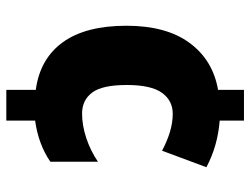

<svg xmlns="http://www.w3.org/2000/svg" viewBox="-110 -746 774 593"><g transform="rotate(90 276.5 -450.0)"><path d="M353 -742Q431 -736 497 -701L446 -564Q416 -580 387.5 -588.5Q359 -597 332 -597Q291 -597 267 -563.5Q243 -530 243 -455Q243 -379 266.5 -348Q290 -317 331 -317Q368 -317 407 -330Q446 -343 480 -366V-219Q454 -201 422 -189Q390 -177 353 -172V-83H258V-174Q162 -187 111 -257.5Q60 -328 60 -454Q60 -577 113 -649Q166 -721 258 -737V-817H353Z"/></g></svg>

Font: Noto Sans Telugu UI SemiCondensed Black
Style: Regular
Weight: 900
Width: 4
Designer: Jelle Bosma - Monotype Design Team
Foundry: Monotype Imaging Inc.
Version: Version 2.005; ttfautohint (v1.8.4.7-5d5b)